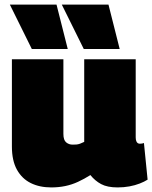

<svg xmlns="http://www.w3.org/2000/svg" viewBox="-20 -809 666 839"><path d="M204 10Q153 10 114.5 -9Q76 -28 54 -67.5Q32 -107 32 -169V-550H257V-224Q257 -197 269 -187Q281 -177 297 -177Q306 -177 313.5 -177.5Q321 -178 329.5 -181Q338 -184 348 -189V-550H573V-209Q573 -199 575.5 -192.5Q578 -186 582 -183.5Q586 -181 591 -181Q601 -181 609 -184L625 -24Q611 -15 590.5 -7Q570 1 545.5 5.5Q521 10 494 10Q449 10 422 -4.5Q395 -19 375 -44Q348 -27 321 -14.5Q294 -2 265 4Q236 10 204 10ZM119 -595 23 -789H227L276 -595ZM346 -595 250 -789H454L503 -595Z"/></svg>

Font: Georama Black
Style: Regular
Weight: 900
Designer: Jean-Baptiste Levee
Foundry: Production Type
Version: Version 1.001